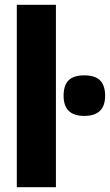

<svg xmlns="http://www.w3.org/2000/svg" viewBox="-20 -780 458 800"><path d="M50 0V-760H213V0ZM418 -381Q418 -297 331 -297Q245 -297 245 -381Q245 -424 265.5 -445Q286 -466 331 -466Q376 -466 397 -445Q418 -424 418 -381Z"/></svg>

Font: Noto Sans UI CondBlack
Style: Regular
Weight: 900
Width: 3
Designer: Monotype Design Team
Foundry: Monotype Imaging Inc.
Version: Version 1.001